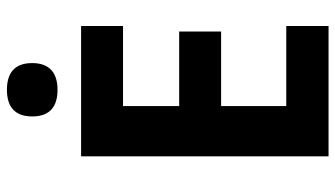

<svg xmlns="http://www.w3.org/2000/svg" viewBox="-227 -792 968 554"><g transform="rotate(-90 257.0 -515.0)"><path d="M275 -979C229 -979 198 -959 198 -906C198 -853 229 -833 275 -833C320 -833 352 -853 352 -906C352 -959 321 -979 275 -979ZM459 -51V-173H228V-361H443V-482H228V-644H459V-765H83V-51Z"/></g></svg>

Font: Noto Sans Tamil UI SemiCondensed
Style: Bold
Weight: 700
Width: 4
Designer: Jelle Bosma - Monotype Design Team
Foundry: Monotype Imaging Inc.
Version: Version 2.004